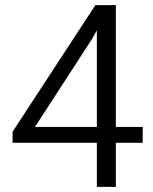

<svg xmlns="http://www.w3.org/2000/svg" viewBox="-20 -731 599 751"><path d="M433.1 -234.4V-710.9H353L29.3 -215.8V-172.4H358.9V0H433.1V-172.4H538.1V-234.4ZM340.3 -579.1 358.9 -612.3V-234.4H116.7Z"/></svg>

Font: Vazirmatn Light
Style: Regular
Weight: 300
Designer: Saber Rastikerdar
Foundry: Saber Rastikerdar
Version: Version 33.003